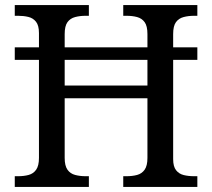

<svg xmlns="http://www.w3.org/2000/svg" viewBox="-20 -734 833 754"><path d="M38 0V-42H51Q74 -42 92.5 -47Q111 -52 122 -67.5Q133 -83 133 -114V-499H38V-548H133V-604Q133 -634 121.5 -648.5Q110 -663 91.5 -667.5Q73 -672 51 -672H38V-714H329V-672H316Q294 -672 275 -667Q256 -662 245 -647Q234 -632 234 -600V-548H559V-600Q559 -632 548 -647Q537 -662 518.5 -667Q500 -672 477 -672H464V-714H755V-672H742Q720 -672 701 -667Q682 -662 671 -647Q660 -632 660 -600V-548H755V-499H660V-109Q660 -80 671.5 -65.5Q683 -51 701.5 -46.5Q720 -42 742 -42H755V0H464V-42H477Q500 -42 518.5 -47Q537 -52 548 -67.5Q559 -83 559 -114V-348H234V-114Q234 -83 245 -67.5Q256 -52 275 -47Q294 -42 316 -42H329V0ZM234 -398H559V-499H234Z"/></svg>

Font: Noto Serif Myanmar
Style: Regular
Weight: 400
Designer: Ben Mitchell and the Monotype Design Team
Foundry: Monotype Imaging Inc.
Version: Version 2.106